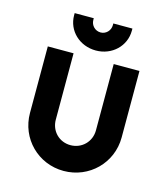

<svg xmlns="http://www.w3.org/2000/svg" viewBox="-106 -771 752 864"><g transform="rotate(15 270.0 -339.5)"><path d="M270 10C389 10 484 -84 484 -203V-513H364V-204C364 -151 323 -110 270 -110C217 -110 177 -151 177 -204V-513H57V-203C57 -84 151 10 270 10ZM270 -551C345 -551 404 -607 404 -679V-689H315V-681C315 -656 295 -635 270 -635C244 -635 224 -656 224 -681V-689H135V-679C135 -607 194 -551 270 -551Z"/></g></svg>

Font: Lineal
Style: Bold
Weight: 700
Designer: Created by Frank Adebiaye with contributions from Anton Moglia & Ariel Martín Pérez
Created by Frank ADEBIAYE with FontF
Foundry: Velvetyne Type Foundry
Version: Version 2.000;Glyphs 3.2 (3227)